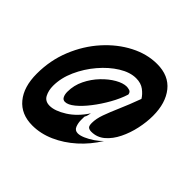

<svg xmlns="http://www.w3.org/2000/svg" viewBox="-167 -699 932 932"><g transform="rotate(45 299.0 -233.0)"><path d="M181.5 87Q104.5 87 61.8 35.5Q19 -16 19 -106.5Q19 -198.5 52 -279.5Q85 -360.5 140.2 -422Q195.5 -483.5 262.8 -518.2Q330 -553 399 -553Q479 -553 521 -500.5Q563 -448 563 -360.5Q563 -318 553 -271.5Q543 -225 523.2 -184.8Q503.5 -144.5 474 -119.2Q444.5 -94 405.5 -94Q393 -94 385 -99.5Q377 -105 377 -126Q377 -155.5 389.5 -190.2Q402 -225 422 -270.8Q442 -316.5 465 -379Q453.5 -398.5 431.5 -415.2Q409.5 -432 376 -432Q334.5 -432 289.2 -404Q244 -376 204.8 -330Q165.5 -284 141 -229.2Q116.5 -174.5 116.5 -120.5Q116.5 -89 129.2 -64.5Q142 -40 173.5 -40Q209 -40 256.8 -70Q304.5 -100 341 -156Q337 -136.5 334.8 -131.2Q332.5 -126 331.5 -125.2Q330.5 -124.5 330.2 -120.2Q330 -116 330 -99Q330 -79 337.2 -60.5Q344.5 -42 365 -42Q380 -42 401.2 -51.2Q422.5 -60.5 444 -75Q465.5 -89.5 481 -106Q446 -49 397.5 -5.5Q349 38 293.5 62.5Q238 87 181.5 87ZM212.5 -106Q198.5 -106 192.2 -118.8Q186 -131.5 186 -149.5Q186 -193.5 205.5 -233.2Q225 -273 254.8 -304Q284.5 -335 316.2 -353Q348 -371 372.5 -371Q379.5 -371 391.2 -367.8Q403 -364.5 405 -349Q392.5 -309 368.5 -266.5Q344.5 -224 316.2 -187.5Q288 -151 260.5 -128.5Q233 -106 212.5 -106Z"/></g></svg>

Font: Cabin Condensed
Style: Italic
Weight: 400
Width: 3
Italic angle: -10°
Designer: Pablo Impallari
Foundry: Pablo Impallari. http://www.impallari.com Igino Marini. http://www.ikern.com
Version: Version 3.001; ttfautohint (v1.8.3)